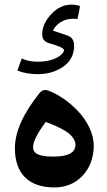

<svg xmlns="http://www.w3.org/2000/svg" viewBox="-20 -819 468 836"><path d="M55.7 -511.7C81.5 -501.5 110.8 -496.1 143.6 -496.1C187.5 -496.1 225.1 -507.3 256.3 -529.3C287.1 -551.3 302.7 -581.5 302.7 -619.1C302.7 -643.1 293 -658.2 273.4 -664.6L210.4 -685.5C223.6 -714.8 258.3 -737.3 295.4 -737.3C305.2 -737.3 312.5 -736.8 317.4 -736.3C322.8 -759.8 326.7 -778.8 328.1 -793C314.9 -796.9 302.7 -798.8 290.5 -798.8C257.8 -798.8 228.5 -784.7 202.6 -756.8C176.8 -729 163.6 -699.7 163.6 -669.4C163.6 -649.4 173.8 -636.7 193.8 -630.9C242.7 -616.7 258.8 -608.9 258.8 -599.6C258.8 -589.4 229.5 -550.3 143.6 -550.3C116.7 -550.3 93.8 -555.2 74.7 -564.5ZM216.3 -2.9C266.6 -2.9 308.1 -20 340.3 -54.7C372.1 -89.4 388.2 -132.8 388.2 -186C388.2 -236.3 359.9 -292.5 320.3 -334.5C280.8 -376.5 231.4 -410.2 188 -425.3C184.1 -426.8 180.2 -427.2 176.8 -427.2C167.5 -427.2 158.7 -422.4 151.4 -413.1C80.6 -324.2 44.9 -244.6 44.9 -173.8C44.9 -63 105.5 -2.9 216.3 -2.9ZM179.2 -288.1C192.9 -282.7 203.6 -278.8 211.9 -275.4C220.2 -272 231 -266.6 245.1 -259.8C258.8 -252.4 269.5 -246.1 277.8 -239.7C293.5 -227.1 308.6 -208 308.6 -189C308.6 -154.3 276.9 -137.2 213.4 -137.2C155.3 -137.2 124 -147.5 124 -178.2C124 -202.1 142.6 -238.8 179.2 -288.1Z"/></svg>

Font: Sahel SemiBold
Style: Bold
Weight: 600
Foundry: Saber Rastikerdar (saber.rastikerdar@gmail.com)
Version: Version 3.4.0